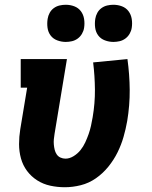

<svg xmlns="http://www.w3.org/2000/svg" viewBox="-20 -778 640 806"><path d="M252 8Q221 8 191 1.5Q161 -5 136 -21Q111 -37 93.5 -60.5Q76 -84 68 -113Q60 -142 60 -173Q60 -204 65 -235L94 -410H67V-530H261L209 -216Q207 -204 206 -193Q205 -182 206 -171Q207 -160 209.5 -149.5Q212 -139 218 -130Q224 -121 234 -116.5Q244 -112 255 -112Q272 -112 289 -122.5Q306 -133 318 -148Q330 -163 338 -180.5Q346 -198 352 -215Q358 -232 362 -250Q366 -268 369 -286Q379 -345 378.5 -402Q378 -459 371 -516L515 -530Q524 -465 524.5 -400.5Q525 -336 514 -270Q508 -236 498.5 -203Q489 -170 473.5 -138.5Q458 -107 435 -78.5Q412 -50 382.5 -29.5Q353 -9 319 -0.5Q285 8 252 8ZM456 -602Q438 -602 420.5 -608.5Q403 -615 392.5 -629Q382 -643 379.5 -661.5Q377 -680 380 -699Q382 -712 388.5 -724Q395 -736 406 -744Q417 -752 430 -755Q443 -758 456 -758Q475 -758 492 -751.5Q509 -745 519.5 -731Q530 -717 533 -698.5Q536 -680 533 -661Q531 -648 524 -636Q517 -624 506 -616Q495 -608 482 -605Q469 -602 456 -602ZM256 -602Q238 -602 220.5 -608.5Q203 -615 192.5 -629Q182 -643 179.5 -661.5Q177 -680 180 -699Q182 -712 188.5 -724Q195 -736 206 -744Q217 -752 230 -755Q243 -758 256 -758Q275 -758 292 -751.5Q309 -745 319.5 -731Q330 -717 333 -698.5Q336 -680 333 -661Q331 -648 324 -636Q317 -624 306 -616Q295 -608 282 -605Q269 -602 256 -602Z"/></svg>

Font: Iosevka Slab HvExObl
Style: Regular
Weight: 900
Width: 7
Italic angle: -9°
Monospace: yes
Designer: Belleve Invis
Foundry: Belleve Invis
Version: Version 11.1.1; ttfautohint (v1.8.3)